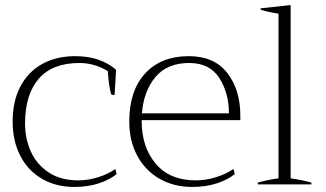

<svg xmlns="http://www.w3.org/2000/svg" viewBox="-20 -729 1287 759"><path d="M30 -248Q30 -330 61 -388Q92 -446 147.5 -476.5Q203 -507 277 -507Q377 -507 439 -453L433 -354H421Q411 -377 406 -448Q353 -480 294 -480Q187 -480 133 -417.5Q79 -355 79 -240Q79 -182 101.5 -131Q124 -80 171.5 -48Q219 -16 289 -16Q329 -16 368.5 -28.5Q408 -41 436 -61L441 -41Q415 -19 371.5 -4.5Q328 10 274 10Q201 10 145.5 -22.5Q90 -55 60 -113.5Q30 -172 30 -248Z M540 -254V-251Q540 -148 595.5 -82Q651 -16 754 -16Q794 -16 834 -28.5Q874 -41 903 -61L908 -41Q882 -19 838 -4.5Q794 10 740 10Q667 10 610.5 -22.5Q554 -55 522.5 -113.5Q491 -172 491 -248Q491 -371 554 -439Q617 -507 726 -507Q827 -507 878.5 -440.5Q930 -374 930 -273V-254ZM541 -281H885Q885 -361 847 -420.5Q809 -480 728 -480Q641 -480 594.5 -424.5Q548 -369 541 -281Z M999 -7Q1036 -18 1081 -24V-675Q1031 -683 1010 -691V-696L1129 -709V-24Q1183 -16 1211 -7V0H999Z"/></svg>

Font: Trirong ExtraLight
Style: Regular
Weight: 275
Designer: Katatrad Team
Foundry: CadsonDemak
Version: Version 1.001